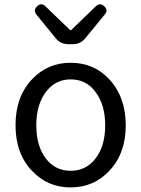

<svg xmlns="http://www.w3.org/2000/svg" viewBox="-20 -844 646 878"><path d="M303 13Q198 13 127 -62Q51 -141 51 -271.5Q51 -402 127 -482Q198 -557 303 -557Q409 -557 479 -482Q555 -401 555 -271Q555 -141 479 -62Q408 13 303 13ZM303 -63Q374 -63 417.5 -120Q461 -177 461 -271Q461 -365 417 -423Q375 -481 303 -481Q233 -481 189.5 -423Q146 -365 146 -271Q146 -177 189 -120Q232 -63 303 -63ZM292 -642Q257 -642 235 -669L146 -778Q131 -798 150 -815.5Q169 -833 187 -816L301 -706H305L419 -816Q438 -833 456 -816Q476 -798 460 -779L412 -720L370 -669Q348 -642 313 -642Z"/></svg>

Font: GenSenRounded TW R
Style: Regular
Weight: 400
Version: Version 1.501;PS 1;hotconv 16.6.51;makeotf.lib2.5.65220